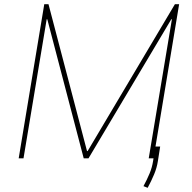

<svg xmlns="http://www.w3.org/2000/svg" viewBox="-20 -747 904 906"><path d="M188.9 -727.3H208.8L390.6 -34.1H393.5L805.4 -727.3H825.3L704.5 0H681.8L791.2 -656.2H788.4L397.7 0H375L203.1 -656.2H200.3L90.9 0H68.2ZM735.8 -55.4 725.1 12.8Q720.2 45.1 707 76.3Q693.9 107.6 676.8 139.2L657 131.4Q673.7 100.9 685.7 71.9Q697.8 43 702.4 12.8L713.1 -55.4Z"/></svg>

Font: Inter Thin  BETA
Style: Italic
Weight: 100
Italic angle: -9.39999°
Designer: Rasmus Andersson
Foundry: rsms
Version: Version 3.011;git-f93a4a705